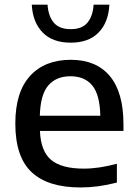

<svg xmlns="http://www.w3.org/2000/svg" viewBox="-20 -816 604 846"><path d="M334.5 10Q191.5 10 119.5 -57.2Q47.5 -124.5 47.5 -271.5Q47.5 -410 112.2 -481.2Q177 -552.5 292 -552.5Q404 -552.5 464 -480.8Q524 -409 524 -268.5V-239H156Q159.5 -149.5 205.5 -111.2Q251.5 -73 349.5 -73Q383 -73 419.8 -78.5Q456.5 -84 495 -94.5V-11.5Q451.5 -0.5 412.2 4.8Q373 10 334.5 10ZM290.5 -480Q228 -480 193 -439.8Q158 -399.5 155.5 -306H422Q420 -399 386.5 -439.5Q353 -480 290.5 -480ZM291.5 -628Q211.5 -628 167.8 -673Q124 -718 120 -795.5H189.5Q193 -744.5 217.2 -716Q241.5 -687.5 291.5 -687.5Q341.5 -687.5 365.2 -716Q389 -744.5 392.5 -795.5H462Q458 -717.5 414.5 -672.8Q371 -628 291.5 -628Z"/></svg>

Font: Encode Sans SemiExpanded SemiExpanded Medium
Style: Regular
Weight: 500
Width: 6
Designer: Multiple Designers
Foundry: Impallari Type
Version: Version 3.000; ttfautohint (v1.8.3) -l 8 -r 50 -G 200 -x 14 